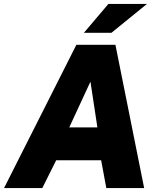

<svg xmlns="http://www.w3.org/2000/svg" viewBox="-42 -949 798 969"><path d="M-21.5 0 343.5 -723H540.5L685.5 0H494.5L468.5 -140H241.5L171.5 0ZM307.5 -306H449.5L414.5 -537ZM505 -929H699.5L520.5 -783.5H381.5Z"/></svg>

Font: Public Sans Black
Style: Italic
Weight: 900
Italic angle: -8°
Designer: The Public Sans project authors (U.S. Web Design System). Libre Franklin designed by Pablo Impallari and Rodrigo Fuenzal
Version: Version 1.007; ttfautohint (v1.8.1) -l 8 -r 50 -G 200 -x 14 